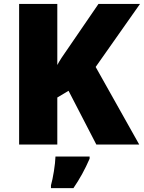

<svg xmlns="http://www.w3.org/2000/svg" viewBox="-20 -734 731 975"><path d="M687 0H469.2L328.1 -272.9L271 -238.8V0H77.1V-713.9H271V-403.8Q285.6 -432.6 330.1 -495.1L480 -713.9H690.9L465.8 -394ZM238.8 207Q246.6 179.7 253.7 135.7Q260.7 91.8 261.7 61H435.1V71.8Q400.4 152.3 353 221.2H238.8Z"/></svg>

Font: OpenSansExtrabold
Style: Regular
Weight: 800
Foundry: Ascender Corporation
Version: Version 1.10